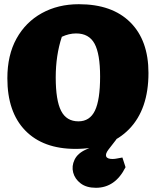

<svg xmlns="http://www.w3.org/2000/svg" viewBox="-20 -694 741 913"><path d="M339 14Q185 14 100 -73.5Q15 -161 15 -322Q15 -432 58.5 -510.5Q102 -589 179 -631.5Q256 -674 355 -674Q513 -674 599.5 -588Q686 -502 686 -347Q686 -175 594.5 -80.5Q503 14 339 14ZM353 -117Q407 -117 431.5 -168Q456 -219 456 -330Q456 -438 429.5 -486.5Q403 -535 342 -535Q308 -535 274 -519Q245 -431 245 -326Q245 -217 270.5 -167Q296 -117 353 -117ZM436 199Q391 199 363.5 178Q336 157 328 126.5Q320 96 334.5 65.5Q349 35 389 17L496 -32H534L496 17Q480 38 485 50Q490 62 515 62Q526 62 537.5 59.5Q549 57 562 55L577 101Q528 199 436 199Z"/></svg>

Font: Piazzolla SC Black
Style: Regular
Weight: 900
Designer: Juan Pablo del Peral
Foundry: Huerta Tipografica
Version: Version 1.330